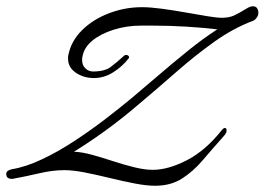

<svg xmlns="http://www.w3.org/2000/svg" viewBox="-113 -583 848 615"><path d="M384 12Q356 12 317.5 4.5Q279 -3 238 -13Q197 -23 159 -30.5Q121 -38 93 -38Q56 -38 13 -28Q-30 -18 -73 -10Q-83 -10 -85 -12Q-90 -14 -91.5 -18Q-93 -22 -93 -26Q-93 -37 -75 -41Q-31 -48 21 -72.5Q73 -97 125.5 -131.5Q178 -166 225.5 -202.5Q273 -239 309 -269Q346 -300 392.5 -340Q439 -380 488.5 -420Q538 -460 583 -489Q542 -494 486.5 -497.5Q431 -501 372 -501H340Q293 -501 251.5 -488Q210 -475 183 -453Q156 -431 151 -401Q150 -398 150 -391Q150 -374 160.5 -364Q171 -354 185 -354Q222 -354 241.5 -368.5Q261 -383 285 -405Q287 -407 291 -407Q296 -407 299 -403.5Q302 -400 299 -396Q280 -371 250.5 -352Q221 -333 188 -333Q155 -333 130 -350Q105 -367 105 -395Q105 -398 105 -401Q105 -404 106 -407Q115 -452 150 -486.5Q185 -521 236 -540.5Q287 -560 342 -560Q368 -560 405.5 -555Q443 -550 482 -543Q521 -536 552 -531Q583 -526 596 -526Q621 -526 637 -533.5Q653 -541 674 -554Q682 -559 687.5 -561Q693 -563 697 -563Q708 -563 712 -554Q716 -545 714 -537Q714 -533 709 -526Q704 -519 699 -517Q635 -493 574.5 -450Q514 -407 453.5 -354Q393 -301 329 -247Q275 -201 224.5 -164.5Q174 -128 124 -97Q150 -96 182.5 -87Q215 -78 250 -66.5Q285 -55 318 -47Q351 -39 376 -39Q426 -39 486 -70Q546 -101 598 -167Q603 -173 607 -173Q615 -173 612 -159Q608 -151 602 -145Q568 -107 537 -70.5Q506 -34 470 -11Q434 12 384 12Z"/></svg>

Font: Corinthia
Style: Bold
Weight: 700
Designer: Robert E. Leuschke
Foundry: Robert E. Leuschke
Version: Version 1.013; ttfautohint (v1.8.3)